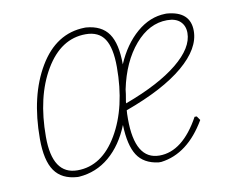

<svg xmlns="http://www.w3.org/2000/svg" viewBox="-59 -532 739 611"><g transform="rotate(-10 311.0 -226.0)"><path d="M249 -458H254Q304 -454 326.5 -421.5Q349 -389 349 -322Q375 -383 417.5 -419.5Q460 -456 510 -457H515Q590 -451 590 -388Q590 -331 525 -276Q460 -221 336 -176Q335 -167 335 -148Q335 -16 414 -16Q489 -16 545 -118H552L561 -105Q503 -6 416 5H407Q360 -1 339 -33.5Q318 -66 316 -132Q291 -70 248.5 -34Q206 2 150 6H145Q95 3 71.5 -30.5Q48 -64 48 -134Q48 -273 102.5 -364.5Q157 -456 249 -458ZM249 -437Q169 -437 118.5 -352Q68 -267 68 -137Q68 -15 149 -15Q228 -15 278.5 -101Q329 -187 329 -317Q329 -379 310 -408Q291 -437 249 -437ZM512 -436Q454 -436 408 -382.5Q362 -329 344 -242Q343 -230 339 -208Q338 -205 338 -198Q449 -239 509 -288Q569 -337 569 -385Q569 -408 554.5 -422Q540 -436 512 -436Z"/></g></svg>

Font: Alegreya Sans SC Thin
Style: Italic
Weight: 100
Italic angle: -7°
Designer: Juan Pablo del Peral
Foundry: Huerta Tipografica
Version: Version 2.007